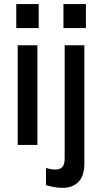

<svg xmlns="http://www.w3.org/2000/svg" viewBox="-20 -717 505 950"><path d="M67.5 0V-493H165V0ZM60.5 -578V-697H171.5V-578ZM207.5 199V114Q234 122 253 122Q277 122 288.5 109.5Q300 97 300 65.5V-493H397.5V91.5Q397.5 152.5 368.8 182.5Q340 212.5 288.5 212.5Q252 212.5 207.5 199ZM294 -578V-697H405V-578Z"/></svg>

Font: HK Grotesk Medium
Style: Regular
Weight: 500
Designer: Alfredo Marco Pradil
Foundry: Hanken Design Co.
Version: Version 3.001;FEAKit 1.0